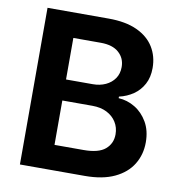

<svg xmlns="http://www.w3.org/2000/svg" viewBox="-81 -803 824 878"><g transform="rotate(10 330.5 -364.0)"><path d="M69.3 0V-727.5H353Q432.6 -727.5 485.4 -703.1Q538.1 -678.7 564.2 -636.2Q590.3 -593.8 590.3 -539.6Q590.3 -496.1 573.2 -464.4Q556.2 -432.6 527.1 -412.6Q498 -392.6 461.4 -384.3V-377Q501.5 -375 537.4 -353.5Q573.2 -332 595.9 -293Q618.7 -253.9 618.7 -199.2Q618.7 -142.6 591.1 -97.4Q563.5 -52.2 508.3 -26.1Q453.1 0 370.1 0ZM209.5 -115.7H344.7Q414.1 -115.7 445.1 -142.3Q476.1 -168.9 476.1 -211.4Q476.1 -243.2 460.4 -268.1Q444.8 -293 416.5 -307.4Q388.2 -321.8 349.1 -321.8H209.5ZM209.5 -419.4H334Q366.7 -419.4 393.1 -431.6Q419.4 -443.8 434.8 -466.1Q450.2 -488.3 450.2 -519.5Q450.2 -560.1 421.1 -586.2Q392.1 -612.3 336.9 -612.3H209.5Z"/></g></svg>

Font: Inter Cardless
Style: Bold
Weight: 700
Designer: Rasmus Andersson
Foundry: rsms
Version: Version 4.001;git-9221beed3